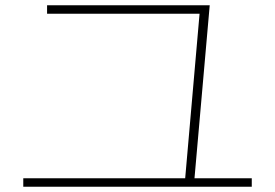

<svg xmlns="http://www.w3.org/2000/svg" viewBox="-20 -723 1040 726"><path d="M679 -35 736 -687 752 -671H158V-703H773L714 -33ZM68 -17V-49H932V-17Z"/></svg>

Font: M PLUS 1 Code ExtraLight
Style: Regular
Weight: 250
Designer: Coji Morishita
Foundry: UNDERFOREST DESIGN
Version: Version 1.002